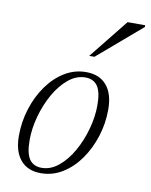

<svg xmlns="http://www.w3.org/2000/svg" viewBox="-79 -729 625 797"><g transform="rotate(10 234.0 -330.0)"><path d="M261.5 -436Q317.5 -436 347.8 -400.2Q378 -364.5 378 -298.5Q378 -240 360.5 -185Q343 -130 312 -86Q281 -42 239 -16Q197 10 147.5 10Q92 10 61.8 -25.8Q31.5 -61.5 31.5 -127.5Q31.5 -186 48.8 -241Q66 -296 97 -340Q128 -384 170 -410Q212 -436 261.5 -436ZM147 -12.5Q185 -12.5 218.2 -39.8Q251.5 -67 276.8 -111.5Q302 -156 316.2 -207.8Q330.5 -259.5 330.5 -308.5Q330.5 -364 313.5 -388.8Q296.5 -413.5 262 -413.5Q224 -413.5 190.8 -386.2Q157.5 -359 132.2 -314.5Q107 -270 92.8 -218.2Q78.5 -166.5 78.5 -117.5Q78.5 -62 95.5 -37.2Q112.5 -12.5 147 -12.5ZM261.5 -504.5 394 -670H468.5L468 -662.5L283.5 -504.5Z"/></g></svg>

Font: Newsreader 16pt Light
Style: Italic
Weight: 300
Italic angle: -17°
Designer: Hugues Gentile
Foundry: Production Type
Version: Version 1.003; ttfautohint (v1.8.3)